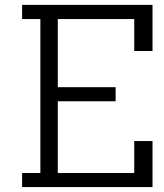

<svg xmlns="http://www.w3.org/2000/svg" viewBox="-20 -760 668 780"><path d="M69.8 0V-57.1H144V-682.6H69.8V-740.2H599.6V-552.7H525.4V-682.6H214.8V-405.8H449.7V-348.6H214.8V-57.1H525.4V-187H599.6V0Z"/></svg>

Font: Twentytwelve Slab Light
Style: TwentytwelveSlab
Weight: 300
Designer: Domenico Catapano
Version: Version 1.00 2012